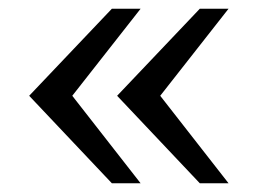

<svg xmlns="http://www.w3.org/2000/svg" viewBox="-20 -546 597 441"><path d="M237 -125 47 -326 237 -526H303L146 -326L303 -125ZM439 -125 249 -326 439 -526H505L348 -326L505 -125Z"/></svg>

Font: Archivo SemiExpanded Light
Style: Regular
Weight: 300
Width: 6
Designer: Hector Gatti
Foundry: Omnibus-Type
Version: Version 2.001